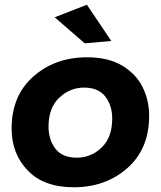

<svg xmlns="http://www.w3.org/2000/svg" viewBox="-20 -785 679 811"><path d="M338 -602 211 -712 347 -765 450 -612ZM292 6Q165 6 97 -65Q29 -136 29 -242Q29 -381 121 -462Q213 -543 347 -543Q435 -543 493.5 -509.5Q554.5 -473.5 582.2 -417.2Q610 -361 610 -296Q610 -156 518 -75Q426 6 292 6ZM304 -119Q365 -119 409.5 -162Q454 -205 454 -284Q454 -339 425 -377Q396 -415 335 -415Q276 -415 230.5 -372.5Q185 -330 185 -250Q185 -195 214 -157Q243 -119 304 -119Z"/></svg>

Font: Argentum Sans SemiBold
Style: Italic
Weight: 600
Italic angle: -11°
Designer: Julieta Ulanovsky (font), Cristiano Sobral (main changes and remaster)
Foundry: Julieta Ulanovsky (font), Cristiano Sobral (main changes and remaster)
Version: Version 2.007;June 15, 2022;FontCreator 14.0.0.2814 64-bit; 